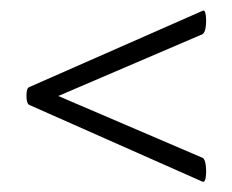

<svg xmlns="http://www.w3.org/2000/svg" viewBox="-20 -375 447 370"><path d="M36 -173Q31 -176 31 -190.5Q31 -205 36 -207L370 -354Q375 -357 376.5 -346Q378 -335 376.5 -323.5Q375 -312 370 -309L55 -174V-206L370 -71Q375 -69 376.5 -56.5Q378 -44 376.5 -33.5Q375 -23 370 -25Z"/></svg>

Font: Cormorant SemiBold
Style: Regular
Weight: 600
Designer: Christian Thalmann (Catharsis Fonts)
Foundry: Catharsis Fonts
Version: Version 4.000